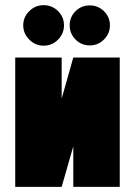

<svg xmlns="http://www.w3.org/2000/svg" viewBox="-20 -723 519 744"><path d="M149 -703Q117 -703 93.5 -680Q70 -657 70 -625Q70 -593 93.5 -569.5Q117 -546 149 -546Q182 -546 205 -569.5Q228 -593 228 -625Q228 -657 205 -680Q182 -703 149 -703ZM328 -702Q295 -702 272.5 -679.5Q250 -657 250 -625Q250 -593 272.5 -570Q295 -547 328 -547Q360 -547 383 -570Q406 -593 406 -625Q406 -657 383 -679.5Q360 -702 328 -702ZM219 -500H39V1H219L264 -156V1H444V-500H264L219 -341Z"/></svg>

Font: Advent Pro Black
Style: Regular
Weight: 900
Version: Version 3.000